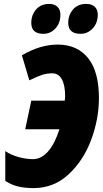

<svg xmlns="http://www.w3.org/2000/svg" viewBox="-20 -952 526 982"><path d="M7 -27V-179Q37 -159 75.5 -148.5Q114 -138 148 -138Q191 -138 225.5 -177Q260 -216 284 -291H109L140 -437H311Q313 -447 313 -462Q313 -517 296 -547Q279 -577 248 -577Q219 -577 195 -569Q171 -561 130 -541L92 -669Q185 -724 275 -724Q375 -724 430.5 -655Q486 -586 486 -450Q486 -344 446.5 -237.5Q407 -131 331 -60.5Q255 10 152 10Q104 10 69.5 1Q35 -8 7 -27ZM140 -835Q140 -875 164.5 -903.5Q189 -932 232 -932Q258 -932 273.5 -917.5Q289 -903 289 -877Q289 -834 263.5 -806.5Q238 -779 202 -779Q140 -779 140 -835ZM329 -835Q329 -875 353.5 -903.5Q378 -932 421 -932Q449 -932 464.5 -917.5Q480 -903 480 -877Q480 -834 454 -806.5Q428 -779 392 -779Q329 -779 329 -835Z"/></svg>

Font: Noto Sans UI CondBlack
Style: Italic
Weight: 900
Width: 3
Italic angle: -12°
Designer: Monotype Design Team
Foundry: Monotype Imaging Inc.
Version: Version 1.001